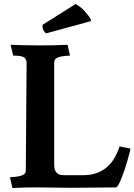

<svg xmlns="http://www.w3.org/2000/svg" viewBox="-20 -937 672 960"><path d="M251 -114Q251 -96 255.5 -85.5Q260 -75 267.5 -69.5Q275 -64 283.5 -62.5Q292 -61 300 -61H394Q434 -61 464 -72Q494 -83 516 -102.5Q538 -122 553 -148.5Q568 -175 578 -205L632 -194Q632 -190 628 -174.5Q624 -159 618 -137Q612 -115 604 -91Q596 -67 588 -47Q580 -27 572.5 -13.5Q565 0 560 0Q503 0 446 1Q389 2 329 2Q315 2 293.5 1.5Q272 1 249.5 1Q227 1 206 0.5Q185 0 172 0Q140 0 110 0.5Q80 1 42 3L30 -51Q56 -52 71.5 -55Q87 -58 95.5 -62.5Q104 -67 106.5 -73Q109 -79 109 -87L113 -623Q113 -640 101 -649.5Q89 -659 46 -659L33 -713Q63 -712 99 -711Q135 -710 173 -710Q205 -710 242.5 -710.5Q280 -711 318 -713L330 -659Q304 -658 288.5 -655Q273 -652 264.5 -647.5Q256 -643 253.5 -636.5Q251 -630 251 -623ZM358 -917Q384 -903 404.5 -880Q425 -857 434 -840Q436 -833 433 -831L210 -770Q198 -781 194.5 -792.5Q191 -804 193 -813Z"/></svg>

Font: Lusitana
Style: Bold
Weight: 700
Designer: Ana Paula Megda
Foundry: Ana Paula Megda
Version: Version 1.000; ttfautohint (v1.1) -l 8 -r 50 -G 200 -x 14 -D